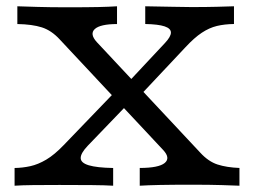

<svg xmlns="http://www.w3.org/2000/svg" viewBox="-20 -591 808 611"><path d="M424.7 0V-56.5Q485.2 -56.6 504.2 -72.4Q523.2 -88.2 499 -113.9L170 -465.6Q143.9 -494 113.2 -503.9Q82.4 -513.7 35.2 -514.5V-571Q60.5 -570.2 99.9 -569Q139.3 -567.8 194.8 -567.8Q256.7 -567.8 292.7 -568.6Q328.6 -569.4 352.4 -571V-514.5Q298.8 -514.3 281.7 -498.6Q264.6 -482.8 288.1 -457L617.1 -105.4Q643.2 -76.9 672.3 -67.5Q701.3 -58.1 742 -56.5V0Q723.5 -0.9 685.6 -2Q647.7 -3.2 592.2 -3.2Q527.4 -3.2 488.6 -2.4Q449.7 -1.6 424.7 0ZM26.4 0V-56.4Q51.8 -56.8 76.5 -62.2Q101.3 -67.7 127.3 -83.1Q153.3 -98.5 183 -129.5L353.8 -306.9L395.5 -268.8L258.7 -126.6Q236.7 -103.3 236.8 -88.1Q236.8 -72.8 262.5 -65Q288.2 -57.3 340.1 -56.4V0Q315.4 -1.6 271.6 -2Q227.8 -2.4 169.1 -2.4Q121.2 -2.4 85.2 -2Q49.3 -1.6 26.4 0ZM419.9 -280.8 369.2 -309.1 504.9 -454.1Q524 -474.4 523.9 -487.4Q523.9 -500.4 503.8 -507.1Q483.7 -513.8 442.2 -514.6V-571Q497.6 -570.2 529.4 -569.4Q561.2 -568.5 589.3 -568.5Q635.7 -568.5 669.8 -569.4Q704 -570.2 724.6 -571V-514.6Q694.8 -514.2 670.3 -508.4Q645.9 -502.5 622.2 -486.8Q598.4 -471.1 570.2 -440.7Z"/></svg>

Font: Playfair 5pt SemiExpanded Light
Style: Regular
Weight: 300
Width: 6
Designer: Claus Eggers Sørensen
Foundry: Claus Eggers Sørensen
Version: Version 2.203